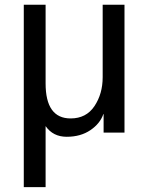

<svg xmlns="http://www.w3.org/2000/svg" viewBox="-20 -558 617 808"><path d="M80.1 229.5V-538.1H171.9V-207Q171.9 -59.6 277.3 -59.6Q342.8 -59.6 377.4 -111.3Q412.1 -163.1 412.1 -233.4V-538.1H503.9V0H416V-78.1H415Q401.4 -38.1 360.4 -10.3Q319.3 17.6 260.7 17.6Q203.1 17.6 171.9 -27.3V229.5Z"/></svg>

Font: Gothic A1 Medium
Style: Regular
Weight: 500
Designer: HanYang I&C Co.,Ltd.
Foundry: HanYang I&C Co.,Ltd.
Version: Version 2.50